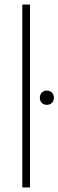

<svg xmlns="http://www.w3.org/2000/svg" viewBox="-20 -828 258 848"><path d="M78.5 0V-808H112.5V0ZM187 -365Q173.5 -365 164.8 -373.5Q156 -382 156 -396Q156 -410.5 164.8 -419.2Q173.5 -428 187 -428Q200.5 -428 209.2 -419.2Q218 -410.5 218 -396Q218 -382 209.2 -373.5Q200.5 -365 187 -365Z"/></svg>

Font: Encode Sans SmCnd Th
Style: Regular
Weight: 100
Width: 4
Designer: Multiple Designers
Foundry: Impallari Type
Version: Version 3.002; ttfautohint (v1.8.3) -l 8 -r 50 -G 200 -x 14 